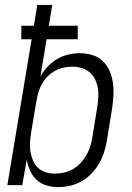

<svg xmlns="http://www.w3.org/2000/svg" viewBox="-20 -755 540 783"><path d="M217 8Q192 8 169 1Q146 -6 129 -22Q112 -38 102.5 -59.5Q93 -81 89 -104L71 0H10L109 -595H67V-650H118L132 -735H193L179 -650H297V-595H170L145 -443Q157 -465 174.5 -483.5Q192 -502 213.5 -514.5Q235 -527 258.5 -532.5Q282 -538 305 -538Q332 -538 356.5 -530.5Q381 -523 399 -506Q417 -489 427 -465.5Q437 -442 440.5 -417Q444 -392 442.5 -365.5Q441 -339 437 -312L416 -182Q412 -158 404.5 -134.5Q397 -111 384 -88.5Q371 -66 353 -47Q335 -28 312.5 -15.5Q290 -3 265.5 2.5Q241 8 217 8ZM203 -47Q221 -47 240 -51Q259 -55 276 -64.5Q293 -74 307 -88.5Q321 -103 331 -120Q341 -137 347 -155Q353 -173 356 -191L377 -321Q380 -341 381 -360.5Q382 -380 378.5 -398.5Q375 -417 366.5 -433.5Q358 -450 344 -461.5Q330 -473 311.5 -478Q293 -483 274 -483Q256 -483 238 -479Q220 -475 204 -466Q188 -457 174.5 -443.5Q161 -430 151.5 -413.5Q142 -397 137 -380Q132 -363 129 -345L107 -215Q104 -196 102.5 -176Q101 -156 104 -137.5Q107 -119 114 -101.5Q121 -84 134 -71.5Q147 -59 165 -53Q183 -47 203 -47Z"/></svg>

Font: Iosevka Curly Light Oblique
Style: Regular
Weight: 300
Italic angle: -9°
Monospace: yes
Designer: Belleve Invis
Foundry: Belleve Invis
Version: Version 11.1.0; ttfautohint (v1.8.3)